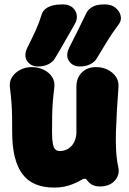

<svg xmlns="http://www.w3.org/2000/svg" viewBox="-20 -825 581 867"><path d="M514 -71Q522 -36 498.5 -9.5Q475 17 431 17Q411 17 396.5 9.5Q382 2 372 -13Q369 -18 364.5 -18Q360 -18 356 -17Q347 -12 334.5 -5.5Q322 1 305.5 7.5Q289 14 269 18Q249 22 225 22Q126 22 80.5 -40Q35 -102 35 -228Q35 -270 34.5 -299.5Q34 -329 32 -358.5Q30 -388 25 -428Q21 -456 34.5 -477Q48 -498 72 -510Q96 -522 124 -522Q153 -522 177.5 -510Q202 -498 215.5 -477Q229 -456 225 -428Q220 -388 218 -358.5Q216 -329 215.5 -299.5Q215 -270 215 -228Q215 -196 218.5 -177Q222 -158 229.5 -150.5Q237 -143 250 -143Q271 -143 288 -153.5Q305 -164 315 -183.5Q325 -203 325 -228Q325 -270 325 -300.5Q325 -331 325 -361Q325 -391 325 -433Q325 -473 349.5 -497.5Q374 -522 414 -522Q442 -522 465.5 -510.5Q489 -499 503 -479Q517 -459 515 -431Q511 -379 508 -328Q505 -277 503.5 -230.5Q502 -184 504.5 -143Q507 -102 514 -71ZM229 -563Q220 -546 199.5 -535.5Q179 -525 155 -525H151Q119 -525 102.5 -549.5Q86 -574 104 -611Q124 -650 140.5 -686.5Q157 -723 168 -759Q173 -775 185.5 -785Q198 -795 217 -800Q236 -805 259 -805H266Q291 -805 307 -791.5Q323 -778 326.5 -758Q330 -738 318 -717Q296 -679 274 -640Q252 -601 229 -563ZM418 -563Q409 -546 388.5 -535.5Q368 -525 344 -525H340Q308 -525 291.5 -549.5Q275 -574 293 -611Q313 -650 332 -688.5Q351 -727 370 -766Q378 -783 397.5 -794Q417 -805 448 -805H455Q483 -805 501.5 -790Q520 -775 525 -753.5Q530 -732 514 -712Q486 -675 463.5 -638Q441 -601 418 -563Z"/></svg>

Font: Winky Sans ExtraBold
Style: Regular
Weight: 800
Designer: Simon Atzbach
Foundry: typofactur
Version: Version 1.205